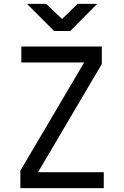

<svg xmlns="http://www.w3.org/2000/svg" viewBox="-20 -970 640 990"><path d="M85 0V-90L414 -648H90V-730H505V-640L176 -82H515V0ZM259 -810 119 -950H218L300 -872L380 -950H481L342 -810Z"/></svg>

Font: JetBrainsMonoNL NF
Style: Regular
Weight: 400
Designer: Philipp Nurullin, Konstantin Bulenkov
Foundry: JetBrains
Version: Version 2.304; ttfautohint (v1.8.4.7-5d5b);Nerd Fonts 3.2.1